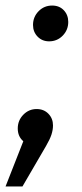

<svg xmlns="http://www.w3.org/2000/svg" viewBox="-40 -510 296 692"><path d="M151 -58Q151 -42 145.5 -25Q140 -8 126 16L41 162H-20L44 -1Q24 -18 24 -47Q24 -76 44 -96.5Q64 -117 92 -117Q118 -117 134.5 -100Q151 -83 151 -58ZM79 -420Q79 -449 99 -469.5Q119 -490 148 -490Q174 -490 190 -473Q206 -456 206 -431Q206 -402 186 -381.5Q166 -361 137 -361Q112 -361 95.5 -378Q79 -395 79 -420Z"/></svg>

Font: Fira Sans Book
Style: Italic
Weight: 350
Italic angle: -8°
Designer: bBox Type GmbH & Carrois Corporate GbR & Edenspiekermann AG
Foundry: bBox Type GmbH & Carrois Corporate GbR & Edenspiekermann AG
Version: Version 4.301